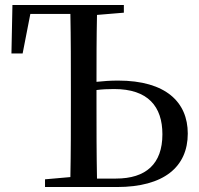

<svg xmlns="http://www.w3.org/2000/svg" viewBox="-20 -752 801 772"><path d="M161 0H450C639 0 735 -81 735 -215C735 -341 647 -428 455 -428C424 -428 396 -426 368 -423C368 -508 368 -600 370 -692L478 -701V-732H30L26 -537H71L102 -696H263C265 -596 265 -494 265 -392V-339C265 -239 265 -140 263 -40L161 -31ZM368 -390C391 -393 414 -394 439 -394C575 -394 633 -324 633 -212C633 -93 567 -34 446 -34H370C368 -134 368 -237 368 -339Z"/></svg>

Font: Source Han Serif SC Medium
Style: Regular
Weight: 500
Designer: Ryoko NISHIZUKA 西塚涼子 (kana & ideographs); Frank Grießhammer (Latin, Greek & Cyrillic); Wenlong ZHANG 张文龙 (bopomofo); San
Foundry: Adobe
Version: Version 2.003;hotconv 1.1.1;makeotfexe 2.6.0